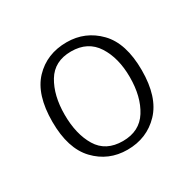

<svg xmlns="http://www.w3.org/2000/svg" viewBox="-88 -814 535 528"><g transform="rotate(-30 179.0 -550.0)"><path d="M178 -380Q118 -380 77.5 -422.5Q37 -465 37 -550Q37 -636 77 -678Q117 -720 180 -720Q239 -720 280 -678Q321 -636 321 -550Q321 -465 280.5 -422.5Q240 -380 178 -380ZM179 -407Q232 -407 257.5 -447.5Q283 -488 283 -550Q283 -611 257 -651.5Q231 -692 178 -692Q125 -692 100.5 -651.5Q76 -611 76 -550Q76 -488 100.5 -447.5Q125 -407 179 -407Z"/></g></svg>

Font: Noto Serif Tamil ExtraLight
Style: Italic
Weight: 200
Italic angle: -12°
Designer: Indian Type Foundry, Tom Grace, and the Monotype Design Team
Foundry: Monotype Imaging Inc.
Version: Version 2.003; ttfautohint (v1.8.4.7-5d5b)